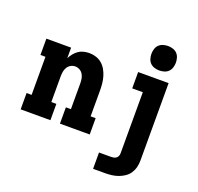

<svg xmlns="http://www.w3.org/2000/svg" viewBox="-161 -936 1371 1327"><g transform="rotate(20 525.0 -272.5)"><path d="M46 0V-120H83V-400H46V-520H228V-442Q237 -461 250.5 -477.5Q264 -494 281 -506Q298 -518 319 -523Q340 -528 361 -528Q386 -528 410.5 -520Q435 -512 454 -495.5Q473 -479 485.5 -456.5Q498 -434 505 -410Q512 -386 514.5 -360.5Q517 -335 517 -310V-120H554V0H335V-120H372V-310Q372 -327 369 -344Q366 -361 357 -376Q348 -391 332.5 -399.5Q317 -408 300 -408Q283 -408 267.5 -399.5Q252 -391 243 -376Q234 -361 231 -344Q228 -327 228 -310V-120H265V0ZM657 215V95H745Q755 95 765 93Q775 91 783 85Q791 79 795 69.5Q799 60 799 50V-400H721V-520H945V50Q945 75 939 99Q933 123 919.5 143.5Q906 164 885.5 178Q865 192 841.5 200.5Q818 209 793.5 212Q769 215 745 215ZM854 -580Q836 -580 818 -585.5Q800 -591 787.5 -603.5Q775 -616 769.5 -634Q764 -652 764 -670Q764 -688 769.5 -706Q775 -724 787.5 -736.5Q800 -749 818 -754.5Q836 -760 854 -760Q872 -760 890 -754.5Q908 -749 920.5 -736.5Q933 -724 938.5 -706Q944 -688 944 -670Q944 -652 938.5 -634Q933 -616 920.5 -603.5Q908 -591 890 -585.5Q872 -580 854 -580Z"/></g></svg>

Font: Iosevka Etoile Heavy
Style: Regular
Weight: 900
Designer: Belleve Invis
Foundry: Belleve Invis
Version: Version 22.1.2; ttfautohint (v1.8.4)